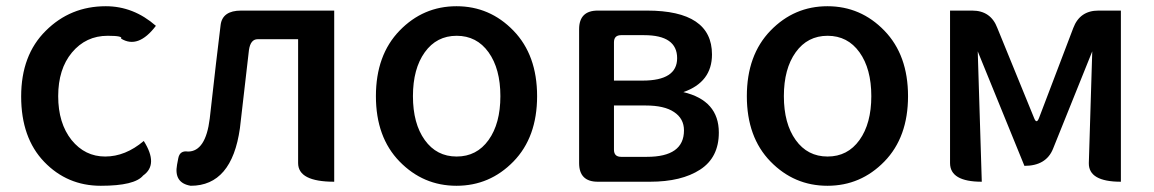

<svg xmlns="http://www.w3.org/2000/svg" viewBox="-20 -584 3708 617"><path d="M442 -131Q490 -55 440 -20Q413 13 304 13Q196 13 122 -64Q48 -141 48 -274Q48 -407 127 -485Q206 -564 320 -564Q409 -564 481 -501Q424 -426 369 -460Q376 -469 326 -469Q256 -469 211 -415Q167 -362 167 -275Q167 -188 210 -134Q253 -81 318 -81Q383 -81 442 -131Z M593 13Q538 4 549 -55L553 -76Q558 -101 584 -97Q641 -97 654 -203Q661 -263 674 -379Q688 -496 689 -504Q695 -550 755 -550H1054V0Q938 0 938 -60V-458H808Q785 -458 780 -423Q759 -239 751 -172Q725 13 593 13Z M1630 -65Q1554 13 1447 13Q1340 13 1264 -65Q1188 -143 1188 -275Q1188 -407 1264 -485.5Q1340 -564 1447 -564Q1554 -564 1630 -485.5Q1706 -407 1706 -275Q1706 -143 1630 -65ZM1307 -275Q1307 -187 1345 -134Q1383 -81 1447.5 -81Q1512 -81 1550 -134Q1588 -187 1588 -275Q1588 -363 1550 -416Q1512 -469 1447.5 -469Q1383 -469 1345 -416Q1307 -363 1307 -275Z M1901 0Q1841 0 1841 -60V-490Q1841 -550 1901 -550H2059Q2268 -550 2268 -409Q2268 -320 2176 -288Q2290 -261 2290 -158Q2290 -78 2230 -39Q2170 0 2069 0ZM1953 -325H2045Q2156 -325 2156 -397Q2156 -471 2050 -471H1976Q1953 -471 1953 -448ZM1953 -103Q1953 -80 1976 -80H2059Q2178 -80 2178 -165Q2178 -203 2146 -224Q2115 -245 2055 -245H1953Z M2822 -65Q2746 13 2639 13Q2532 13 2456 -65Q2380 -143 2380 -275Q2380 -407 2456 -485.5Q2532 -564 2639 -564Q2746 -564 2822 -485.5Q2898 -407 2898 -275Q2898 -143 2822 -65ZM2499 -275Q2499 -187 2537 -134Q2575 -81 2639.5 -81Q2704 -81 2742 -134Q2780 -187 2780 -275Q2780 -363 2742 -416Q2704 -469 2639.5 -469Q2575 -469 2537 -416Q2499 -363 2499 -275Z M3135 0Q3033 0 3033 -60V-550H3104Q3164 -550 3185 -494L3303 -205Q3311 -184 3319 -205L3429 -494Q3450 -550 3510 -550H3582V0Q3478 0 3479 -60L3490 -419L3364 -106Q3342 -51 3272 -51L3122 -419L3135 0Z"/></svg>

Font: Swei Half Moon CJK TC
Style: Medium
Weight: 500
Version: Version 2.125